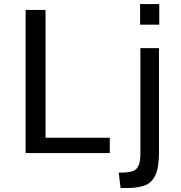

<svg xmlns="http://www.w3.org/2000/svg" viewBox="-20 -755 893 947"><path d="M106.4 -706.1H204.6V-75.7H521.5V0H106.4ZM565.4 96.2H579.6Q612.3 96.2 632.6 89.8Q652.8 83.5 662.6 63.5Q672.4 43.5 672.4 2V-517.6H764.2V-3.4Q764.2 72.8 745.8 110.4Q727.5 147.9 692.4 160.2Q657.2 172.4 606.9 172.4H574.7ZM670.9 -734.9H765.6V-633.3H670.9Z"/></svg>

Font: Monda
Style: Regular
Weight: 400
Designer: Vernon Adams
Foundry: Vernon Adams
Version: Version 2.100; ttfautohint (v1.8.3)